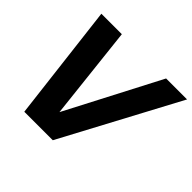

<svg xmlns="http://www.w3.org/2000/svg" viewBox="-167 -905 1101 1101"><g transform="rotate(45 383.5 -355.0)"><path d="M597 -710H767L388 0H157L72 -710H238L301 -141Z"/></g></svg>

Font: Livvic
Style: Bold Italic
Weight: 700
Italic angle: -10°
Designer: Jacques Le Bailly, Baron von Fonthausen
Version: Version 1.001; ttfautohint (v1.8.2)